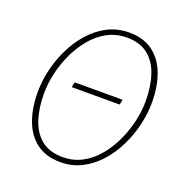

<svg xmlns="http://www.w3.org/2000/svg" viewBox="-124 -782 860 903"><g transform="rotate(20 306.0 -330.0)"><path d="M204 -338 210 -364H450L444 -338ZM274 12Q202 12 155 -23Q108 -58 85 -120Q62 -182 62 -262Q62 -315 75 -372Q88 -429 114 -482.5Q140 -536 177.5 -578.5Q215 -621 264 -646.5Q313 -672 372 -672Q444 -672 491 -637Q538 -602 561 -540Q584 -478 584 -398Q584 -345 571 -288Q558 -231 532 -177.5Q506 -124 468.5 -81.5Q431 -39 382 -13.5Q333 12 274 12ZM276 -14Q330 -14 374 -38Q418 -62 451.5 -102.5Q485 -143 508 -193Q531 -243 542.5 -295Q554 -347 554 -394Q554 -468 535 -525Q516 -582 475.5 -614Q435 -646 370 -646Q316 -646 272 -622Q228 -598 194.5 -557.5Q161 -517 138 -467Q115 -417 103.5 -365Q92 -313 92 -266Q92 -192 111 -135Q130 -78 170.5 -46Q211 -14 276 -14Z"/></g></svg>

Font: Source Sans 3 VF
Style: Italic
Weight: 200
Italic angle: -11°
Designer: Paul D. Hunt
Foundry: Adobe Systems Incorporated
Version: Version 3.042;hotconv 1.0.118;makeotfexe 2.5.65603